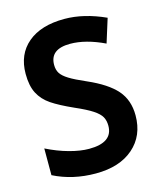

<svg xmlns="http://www.w3.org/2000/svg" viewBox="-110 -805 751 895"><g transform="rotate(-15 265.0 -357.0)"><path d="M242 10Q130 10 39 -36V-165Q93 -138 146 -123.5Q199 -109 241 -109Q355 -109 355 -190Q355 -215 345 -233Q335 -251 307 -269.5Q279 -288 224 -312Q157 -342 120 -367Q83 -392 64 -428.5Q45 -465 45 -523Q45 -617 108.5 -670.5Q172 -724 285 -724Q379 -724 482 -677L446 -562Q356 -605 281 -605Q184 -605 184 -529Q184 -505 194.5 -488.5Q205 -472 231.5 -455.5Q258 -439 311 -416Q405 -375 447.5 -326.5Q490 -278 490 -204Q490 -106 423.5 -48Q357 10 242 10Z"/></g></svg>

Font: Noto Sans Armenian SmBd Narrow
Style: Regular
Weight: 600
Width: 4
Designer: Monotype Design team
Foundry: Monotype Imaging Inc.
Version: Version 1.000